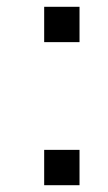

<svg xmlns="http://www.w3.org/2000/svg" viewBox="-20 -544 318 565"><path d="M214 -103V1H110V-103ZM214 -524V-420H110V-524Z"/></svg>

Font: Ekushey Lalsalu
Style: Regular
Weight: 400
Designer: Al Mamun Sumon
Foundry: Al Mamun Sumon
Version: Version 1.0